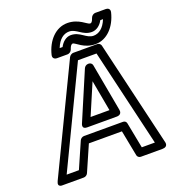

<svg xmlns="http://www.w3.org/2000/svg" viewBox="-155 -974 1017 1119"><g transform="rotate(-20 354.0 -414.5)"><path d="M576 -804H593C573 -754 542 -732 509 -732C464 -732 442 -781 384 -781C354 -781 330 -759 316 -732H298C318 -783 349 -804 382 -804C427 -804 450 -756 507 -756C536 -756 562 -776 576 -804ZM563 -854C553 -854 540 -846 536 -834C527 -807 520 -806 514 -806C498 -806 460 -854 389 -854C317 -854 260 -794 240 -710C235 -689 252 -682 262 -682H329C339 -682 352 -690 356 -702C365 -730 375 -731 378 -731C394 -731 431 -682 503 -682C575 -682 631 -743 651 -826C656 -848 639 -854 629 -854ZM502 -275 448 -571C446 -582 436 -589 426 -589H422C411 -589 400 -581 396 -571L270 -275C269 -273 255 -243 290 -243H474C476 -243 508 -242 502 -275ZM447 -293H330L412 -485ZM550 -25 519 -185C517 -196 508 -202 498 -202H256C245 -202 234 -194 230 -185L160 -25H84L374 -629H489L631 -25ZM504 8C506 17 515 25 526 25H660C699 25 688 -8 688 -8L534 -662C532 -670 523 -679 512 -679H363C354 -679 342 -672 337 -662L22 -8C4 29 42 25 42 25H172C182 25 193 19 198 8L268 -152H473Z"/></g></svg>

Font: Falling Sky
Style: ExtOuObl
Weight: 400
Designer: Paul D. Hunt
Foundry: Adobe Systems Incorporated
Version: Version 1.02